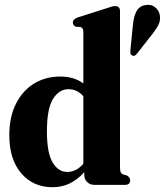

<svg xmlns="http://www.w3.org/2000/svg" viewBox="-20 -774 690 804"><path d="M19 -208Q19 -284.5 46.8 -339.5Q74.5 -394.5 122.5 -424Q170.5 -453.5 232.5 -453.5Q290.5 -453.5 329 -424.5V-638.5Q329 -649.5 326.2 -654Q323.5 -658.5 317 -661L298 -662Q285 -668 285 -679.5Q285 -693 304 -700.5L428 -740Q442 -745 449.2 -746.8Q456.5 -748.5 463 -748.5Q482.5 -748.5 482.5 -727V-73.5Q482.5 -59 485.8 -52.5Q489 -46 495.5 -43.5L512 -39Q525 -30.5 525 -19Q525 0 504.5 0H374Q357 0 345 -11.8Q333 -23.5 333 -40.5V-53Q305 -22 272.2 -6Q239.5 10 200 10Q119 10 69 -48.2Q19 -106.5 19 -208ZM176.5 -223.5Q176.5 -134 200.2 -94Q224 -54 261.5 -54Q300 -54 329 -88.5V-370.5Q304.5 -400.5 266.5 -400.5Q227.5 -400.5 202 -359.8Q176.5 -319 176.5 -223.5ZM536.5 -669Q539.5 -703.5 551 -725.8Q562.5 -748 587.5 -752.5Q612 -757.5 628.8 -744.2Q645.5 -731 649 -712Q653 -689 643.5 -670Q634 -651 616.5 -629.5L552 -547.5Q543.5 -536.5 532.5 -542Q527 -545 526.2 -550.5Q525.5 -556 526 -562.5Z"/></svg>

Font: Fraunces 144pt Soft
Style: Bold
Weight: 700
Version: Version 1.000;[0bf87f6ff]